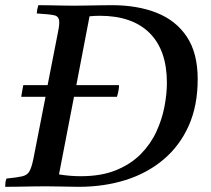

<svg xmlns="http://www.w3.org/2000/svg" viewBox="-32 -721 815 742"><path d="M-12 1Q-12 -6 -11 -15Q-10 -24 -7 -31Q34 -35 53.5 -39.5Q73 -44 81.5 -58.5Q90 -73 97 -107L144 -347H50Q52 -359 54 -370.5Q56 -382 58 -392H152L189 -581Q193 -600 195 -612.5Q197 -625 197 -634Q197 -657 179.5 -661.5Q162 -666 110 -669Q111 -684 116 -701Q134 -701 160.5 -700.5Q187 -700 212.5 -699.5Q238 -699 251 -699Q265 -699 295 -699.5Q325 -700 355 -700.5Q385 -701 400 -701Q499 -701 573.5 -671.5Q648 -642 690 -579Q732 -516 732 -415Q732 -313 697.5 -235.5Q663 -158 600.5 -105Q538 -52 454 -25.5Q370 1 272 1Q248 1 213 0Q178 -1 146 -1Q124 -1 94.5 -0.5Q65 0 36.5 0.5Q8 1 -12 1ZM420 -347H254L196 -47Q239 -40 280 -40Q360 -40 417 -63.5Q474 -87 512 -125.5Q550 -164 572 -211.5Q594 -259 603.5 -308.5Q613 -358 613 -401Q613 -527 546 -593.5Q479 -660 354 -660Q334 -660 314 -658L263 -392H428Q428 -373 420 -347Z"/></svg>

Font: Tiro Kannada
Style: Italic
Weight: 400
Italic angle: -11°
Designer: Kannada: John Hudson & Fiona Ross, assisted by Kaja Sojewska. Latin: John Hudson with Paul Hanslow, assisted by Kaja Soj
Foundry: Tiro Typeworks Ltd.
Version: Version 1.52